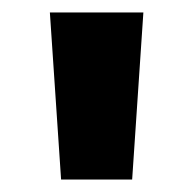

<svg xmlns="http://www.w3.org/2000/svg" viewBox="-20 -736 310 308"><path d="M60 -716H210L192 -448H78Z"/></svg>

Font: Oak Sans ExtraBold
Style: Regular
Weight: 800
Designer: Erik Kennedy, Walven
Foundry: Erik Kennedy, Walven
Version: Version 1.000